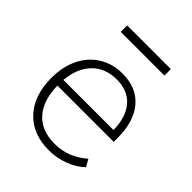

<svg xmlns="http://www.w3.org/2000/svg" viewBox="-192 -786 907 907"><g transform="rotate(45 262.0 -332.5)"><path d="M474 -238H98Q100 -140 147.5 -87Q195 -34 283 -34Q328 -34 367.5 -49Q407 -64 446 -97L466 -61Q435 -30 386 -11.5Q337 7 285 7Q177 7 114.5 -60Q52 -127 52 -244Q52 -319 80 -376Q108 -433 159 -464.5Q210 -496 276 -496Q370 -496 422 -435Q474 -374 474 -264ZM99 -277H434Q432 -364 391 -410.5Q350 -457 276 -457Q200 -457 153.5 -409.5Q107 -362 99 -277ZM130 -629V-672H422V-629Z"/></g></svg>

Font: wassup Sans
Style: Light
Weight: 200
Version: Version 2.001